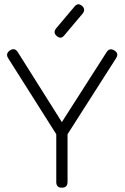

<svg xmlns="http://www.w3.org/2000/svg" viewBox="-20 -874 580 894"><path d="M244 -706.5C244 -706.5 244 -706.5 244 -706.5C232 -717 231 -728.5 241 -741.5C241 -741.5 241 -741.5 241 -741.5C241 -741.5 326.5 -843 326.5 -843C337.5 -856.5 349.5 -857.5 362 -846.5C362 -846.5 362 -846.5 362 -846.5C374 -836 375 -824 365 -811C365 -811 365 -811 365 -811C365 -811 279.5 -709.5 279.5 -709.5C269 -696 257 -695 244 -706.5ZM268 0C268 0 268 0 268 0C250.5 0 242 -9 242 -26.5C242 -26.5 242 -26.5 242 -26.5C242 -26.5 242 -249 242 -249C242 -249 18 -603 18 -603C9 -617.5 12 -629.5 26.5 -639.5C26.5 -639.5 26.5 -639.5 26.5 -639.5C41.5 -649 53.5 -646 63 -631C63 -631 63 -631 63 -631C63 -631 268 -305.5 268 -305.5C268 -305.5 476.5 -631.5 476.5 -631.5C481 -638.5 486.5 -642.5 492.5 -644C498.5 -645.5 505 -643.5 512.5 -639C512.5 -639 512.5 -639 512.5 -639C527.5 -630 530 -618 520.5 -603C520.5 -603 520.5 -603 520.5 -603C520.5 -603 294.5 -249 294.5 -249C294.5 -249 294.5 -26.5 294.5 -26.5C294.5 -9 285.5 0 268 0Z"/></svg>

Font: Jura-Fortis-Regular
Style: Regular
Weight: 500
Designer: Daniel Johnson, Alexei Vanyashin, Mirko Velimirovic
Foundry: Daniel Johnson
Version: ""